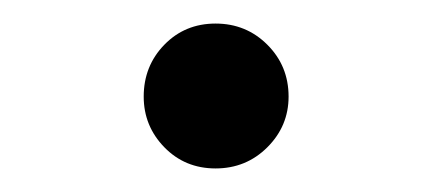

<svg xmlns="http://www.w3.org/2000/svg" viewBox="-20 -443 367 163"><path d="M163 -300Q137 -300 119.5 -318Q102 -336 102 -361Q102 -387 119.5 -405Q137 -423 163 -423Q189 -423 207 -405Q225 -387 225 -361Q225 -336 207 -318Q189 -300 163 -300Z"/></svg>

Font: Noto Serif SC
Style: Regular
Weight: 400
Designer: Ryoko NISHIZUKA 西塚涼子 (kana & ideographs); Frank Grießhammer (Latin, Greek & Cyrillic); Wenlong ZHANG 张文龙 (bopomofo); San
Foundry: Adobe
Version: Version 2.002-H1;hotconv 1.1.0;makeotfexe 2.6.0